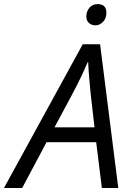

<svg xmlns="http://www.w3.org/2000/svg" viewBox="-76 -934 657 954"><path d="M-56.2 0 335 -713.9H421.4L511.7 0H430.2L401.9 -227.5H155.3L34.2 0ZM194.8 -301.3H393.6L374.5 -467.8Q371.1 -503.9 367.2 -547.1Q363.3 -590.3 362.3 -624.5H359.4Q327.6 -549.3 282.2 -464.4ZM398.4 -808.1Q379.4 -808.1 366.2 -819.6Q353 -831.1 353 -852.1Q353 -876.5 367.9 -895Q382.8 -913.6 409.2 -913.6Q452.6 -913.6 452.6 -871.1Q452.6 -842.3 435.8 -825.2Q418.9 -808.1 398.4 -808.1Z"/></svg>

Font: Open Sans
Style: Italic
Weight: 400
Italic angle: -12°
Designer: Monotype Design Team
Foundry: Monotype Imaging Inc.
Version: Version 3.000; ttfautohint (v1.8.4)